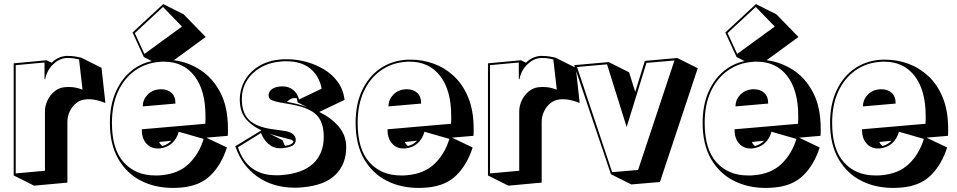

<svg xmlns="http://www.w3.org/2000/svg" viewBox="-20 -856 4685 940"><path d="M47 3V-546L208 -561L233 -549Q263 -579 303 -582H316Q333 -582 348 -579.5Q363 -577 377 -574L477 -524L496 -352Q450 -370 418 -370Q413 -370 407.5 -370Q402 -370 397 -369Q373 -367 353 -351Q333 -335 321.5 -310.5Q310 -286 310 -260V38L147 53ZM200 -310Q200 -339 213 -365.5Q226 -392 248 -409.5Q270 -427 296 -429Q302 -430 308 -430Q314 -430 319 -430Q337 -430 352.5 -426.5Q368 -423 384 -417L367 -565Q358 -567 345 -569.5Q332 -572 316 -572H304Q269 -569 239.5 -540.5Q210 -512 201 -468H198V-550L57 -537V-7L200 -20Z M1091 -134Q1064 -50 1011.5 2Q959 54 869 62Q858 63 847.5 63.5Q837 64 826 64Q739 64 669.5 28.5Q600 -7 559 -78Q518 -149 518 -254Q518 -338 544.5 -401Q571 -464 617 -504Q663 -544 723 -557L684 -577L629 -697L779 -836L879 -786L987 -675L831 -561Q899 -553 959.5 -514.5Q1020 -476 1058 -404.5Q1096 -333 1096 -225Q1096 -217 1096 -208Q1096 -199 1095 -191L990 -182ZM640 -694 687 -592 871 -726 778 -822ZM855 -211Q846 -177 822 -155Q798 -133 760 -129H752Q718 -129 696 -154Q674 -179 674 -223L985 -250Q986 -260 986 -269.5Q986 -279 986 -288Q986 -414 932 -484Q878 -554 783 -554Q778 -554 772.5 -554Q767 -554 761 -553Q694 -548 641 -510.5Q588 -473 558 -408Q528 -343 528 -254Q528 -125 586 -61Q644 3 740 3Q747 3 754 3Q761 3 768 2Q854 -5 904.5 -54Q955 -103 977 -176ZM679 -335Q679 -368 702 -392Q725 -416 761 -419H770Q800 -419 819.5 -401.5Q839 -384 839 -349ZM760 -161Q760 -156 764.5 -151Q769 -146 774 -141Q792 -146 802 -153Q812 -160 819 -167Z M1543 -308Q1602 -279 1638.5 -236Q1675 -193 1675 -136Q1675 -51 1621.5 0.5Q1568 52 1461 61Q1452 62 1443 62.5Q1434 63 1425 63Q1317 63 1240.5 9Q1164 -45 1132 -140L1260 -218Q1208 -242 1181 -277.5Q1154 -313 1154 -368V-371Q1155 -421 1179 -463Q1203 -505 1248 -532.5Q1293 -560 1355 -565Q1363 -566 1370.5 -566Q1378 -566 1385 -566Q1431 -566 1478 -553.5Q1525 -541 1566 -516.5Q1607 -492 1634 -454.5Q1661 -417 1667 -367ZM1351 -130Q1318 -130 1293.5 -152Q1269 -174 1258 -205L1145 -135Q1190 2 1331 2Q1338 2 1345.5 2Q1353 2 1360 1Q1462 -7 1513.5 -55.5Q1565 -104 1565 -186Q1565 -258 1529.5 -293.5Q1494 -329 1405 -345L1353 -354Q1326 -359 1310.5 -365.5Q1295 -372 1295 -390V-393Q1297 -409 1312 -420Q1327 -431 1357 -433H1365Q1394 -433 1415.5 -415.5Q1437 -398 1444 -369L1555 -422Q1542 -486 1498 -521Q1454 -556 1383 -556Q1376 -556 1369.5 -556Q1363 -556 1356 -555Q1297 -550 1253.5 -524Q1210 -498 1187 -458.5Q1164 -419 1164 -371Q1164 -304 1199 -269.5Q1234 -235 1310 -224L1367 -216Q1399 -212 1413.5 -200Q1428 -188 1428 -171Q1428 -152 1411 -142.5Q1394 -133 1358 -130ZM1433 -375Q1430 -376 1423 -376Q1410 -376 1399 -369Q1388 -362 1385 -357Q1411 -353 1435.5 -346.5Q1460 -340 1482 -332L1437 -355ZM1363 -170Q1366 -163 1369 -155.5Q1372 -148 1376 -142Q1412 -147 1417 -163Q1417 -163 1413.5 -167Q1410 -171 1406 -172Q1375 -180 1348 -187Q1321 -194 1298 -202Z M2294 -134Q2267 -50 2214.5 2Q2162 54 2072 62Q2061 63 2050.5 63.5Q2040 64 2029 64Q1942 64 1872.5 28.5Q1803 -7 1762 -78Q1721 -149 1721 -254Q1721 -346 1752.5 -413Q1784 -480 1838.5 -518.5Q1893 -557 1963 -563Q1970 -564 1977.5 -564Q1985 -564 1992 -564Q2048 -564 2102.5 -544.5Q2157 -525 2201.5 -484Q2246 -443 2272.5 -378.5Q2299 -314 2299 -224Q2299 -216 2299 -207.5Q2299 -199 2298 -191L2193 -182ZM2058 -211Q2049 -177 2025 -155Q2001 -133 1963 -129H1955Q1921 -129 1899 -154Q1877 -179 1877 -223L2188 -250Q2189 -260 2189 -269.5Q2189 -279 2189 -288Q2189 -414 2135 -484Q2081 -554 1986 -554Q1981 -554 1975.5 -554Q1970 -554 1964 -553Q1897 -548 1844 -510.5Q1791 -473 1761 -408Q1731 -343 1731 -254Q1731 -125 1789 -61Q1847 3 1943 3Q1950 3 1957 3Q1964 3 1971 2Q2057 -5 2107.5 -54Q2158 -103 2180 -176ZM1882 -335Q1882 -368 1905 -392Q1928 -416 1964 -419H1973Q2003 -419 2022.5 -401.5Q2042 -384 2042 -349ZM1963 -161Q1963 -156 1967.5 -151Q1972 -146 1977 -141Q1995 -146 2005 -153Q2015 -160 2022 -167Z M2369 3V-546L2530 -561L2555 -549Q2585 -579 2625 -582H2638Q2655 -582 2670 -579.5Q2685 -577 2699 -574L2799 -524L2818 -352Q2772 -370 2740 -370Q2735 -370 2729.5 -370Q2724 -370 2719 -369Q2695 -367 2675 -351Q2655 -335 2643.5 -310.5Q2632 -286 2632 -260V38L2469 53ZM2522 -310Q2522 -339 2535 -365.5Q2548 -392 2570 -409.5Q2592 -427 2618 -429Q2624 -430 2630 -430Q2636 -430 2641 -430Q2659 -430 2674.5 -426.5Q2690 -423 2706 -417L2689 -565Q2680 -567 2667 -569.5Q2654 -572 2638 -572H2626Q2591 -569 2561.5 -540.5Q2532 -512 2523 -468H2520V-550L2379 -537V-7L2522 -20Z M2971 -3 2791 -537 2960 -552 3060 -502 3090 -406 3137 -558 3296 -572 3396 -522 3211 35 3071 47ZM3145 -548 3048 -234 2952 -541 2805 -528 2977 -13 3104 -24 3282 -560Z M3993 -134Q3966 -50 3913.5 2Q3861 54 3771 62Q3760 63 3749.5 63.5Q3739 64 3728 64Q3641 64 3571.5 28.5Q3502 -7 3461 -78Q3420 -149 3420 -254Q3420 -338 3446.5 -401Q3473 -464 3519 -504Q3565 -544 3625 -557L3586 -577L3531 -697L3681 -836L3781 -786L3889 -675L3733 -561Q3801 -553 3861.5 -514.5Q3922 -476 3960 -404.5Q3998 -333 3998 -225Q3998 -217 3998 -208Q3998 -199 3997 -191L3892 -182ZM3542 -694 3589 -592 3773 -726 3680 -822ZM3757 -211Q3748 -177 3724 -155Q3700 -133 3662 -129H3654Q3620 -129 3598 -154Q3576 -179 3576 -223L3887 -250Q3888 -260 3888 -269.5Q3888 -279 3888 -288Q3888 -414 3834 -484Q3780 -554 3685 -554Q3680 -554 3674.5 -554Q3669 -554 3663 -553Q3596 -548 3543 -510.5Q3490 -473 3460 -408Q3430 -343 3430 -254Q3430 -125 3488 -61Q3546 3 3642 3Q3649 3 3656 3Q3663 3 3670 2Q3756 -5 3806.5 -54Q3857 -103 3879 -176ZM3581 -335Q3581 -368 3604 -392Q3627 -416 3663 -419H3672Q3702 -419 3721.5 -401.5Q3741 -384 3741 -349ZM3662 -161Q3662 -156 3666.5 -151Q3671 -146 3676 -141Q3694 -146 3704 -153Q3714 -160 3721 -167Z M4617 -134Q4590 -50 4537.5 2Q4485 54 4395 62Q4384 63 4373.5 63.5Q4363 64 4352 64Q4265 64 4195.5 28.5Q4126 -7 4085 -78Q4044 -149 4044 -254Q4044 -346 4075.5 -413Q4107 -480 4161.5 -518.5Q4216 -557 4286 -563Q4293 -564 4300.5 -564Q4308 -564 4315 -564Q4371 -564 4425.5 -544.5Q4480 -525 4524.5 -484Q4569 -443 4595.5 -378.5Q4622 -314 4622 -224Q4622 -216 4622 -207.5Q4622 -199 4621 -191L4516 -182ZM4381 -211Q4372 -177 4348 -155Q4324 -133 4286 -129H4278Q4244 -129 4222 -154Q4200 -179 4200 -223L4511 -250Q4512 -260 4512 -269.5Q4512 -279 4512 -288Q4512 -414 4458 -484Q4404 -554 4309 -554Q4304 -554 4298.5 -554Q4293 -554 4287 -553Q4220 -548 4167 -510.5Q4114 -473 4084 -408Q4054 -343 4054 -254Q4054 -125 4112 -61Q4170 3 4266 3Q4273 3 4280 3Q4287 3 4294 2Q4380 -5 4430.5 -54Q4481 -103 4503 -176ZM4205 -335Q4205 -368 4228 -392Q4251 -416 4287 -419H4296Q4326 -419 4345.5 -401.5Q4365 -384 4365 -349ZM4286 -161Q4286 -156 4290.5 -151Q4295 -146 4300 -141Q4318 -146 4328 -153Q4338 -160 4345 -167Z"/></svg>

Font: Rampart One
Style: Regular
Weight: 400
Designer: Fontworks Inc.
Foundry: Fontworks Inc.
Version: Version 1.100